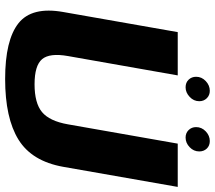

<svg xmlns="http://www.w3.org/2000/svg" viewBox="-65 -776 845 755"><g transform="rotate(90 357.5 -398.5)"><path d="M290.7 3.8Q444.2 3.8 529.1 -48.7Q614 -101.2 636 -224.6L715 -674.9H544.8L468.9 -243.1Q456.2 -170.8 420.8 -141.3Q385.4 -111.9 311.3 -111.9Q237.7 -111.9 212.7 -141.5Q187.7 -171.2 200.4 -243.1L276.5 -674.9H106.3L27.2 -224.6Q5.3 -101.2 71.4 -48.7Q137.6 3.8 290.7 3.8ZM323.3 -705.8Q343.9 -705.8 360.9 -721.8Q378 -737.7 378 -759.6Q378 -777.4 366.3 -789.2Q354.6 -801 337 -801Q315.7 -801 298.8 -785.1Q281.9 -769.1 281.9 -747.2Q281.9 -729.5 293.4 -717.6Q304.8 -705.8 323.3 -705.8ZM520.8 -705.8Q542.2 -705.8 558.8 -721.8Q575.5 -737.7 575.5 -759.6Q575.5 -777.4 564.2 -789.2Q552.9 -801 534.5 -801Q513.5 -801 496.6 -785.1Q479.8 -769.1 479.8 -747.2Q479.8 -729.5 491.5 -717.6Q503.2 -705.8 520.8 -705.8Z"/></g></svg>

Font: Anybody Thin
Style: Italic
Weight: 100
Italic angle: -10°
Designer: Tyler Finck
Foundry: Etcetera Type Company
Version: Version 1.114;gftools[0.9.25]